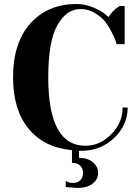

<svg xmlns="http://www.w3.org/2000/svg" viewBox="-20 -735 690 955"><path d="M361 -715Q403 -715 442.5 -698.5Q482 -682 501 -666L520 -650Q529 -666 542.5 -679.5Q556 -693 566 -699L575 -705H600V-515H560Q558 -522 554 -534Q550 -546 535 -576Q520 -606 501.5 -629Q483 -652 450.5 -671Q418 -690 380 -690Q311 -690 265.5 -610Q220 -530 220 -350Q220 -10 405 -10Q477 -10 533.5 -67.5Q590 -125 590 -200H615Q615 -113 548 -49Q481 15 385 15H373V50Q416 50 442 72Q468 94 468 125Q468 157 440.5 178.5Q413 200 363 200L307 195V165Q323 175 343 175Q366 175 379.5 161.5Q393 148 393 125Q393 102 378.5 88.5Q364 75 338 75V12Q199 -1 122 -95Q45 -189 45 -350Q45 -523 131.5 -619Q218 -715 361 -715Z"/></svg>

Font: Yeseva One
Style: Regular
Weight: 400
Designer: Jovanny Lemonad
Foundry: Jovanny Lemonad
Version: Version 2.000